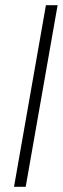

<svg xmlns="http://www.w3.org/2000/svg" viewBox="-20 -720 242 740"><path d="M34 0 157 -700H202L79 0Z"/></svg>

Font: DM Sans 24pt ExtraLight
Style: Italic
Weight: 250
Italic angle: -10°
Designer: Colophon Foundry, Jonny Pinhorn
Foundry: Colophon Foundry
Version: Version 4.004;gftools[0.9.30]